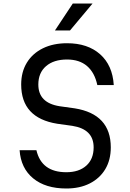

<svg xmlns="http://www.w3.org/2000/svg" viewBox="-20 -1062 740 1097"><path d="M188 -204Q217 -78 359 -78Q431 -78 473 -115.5Q515 -153 515 -220Q515 -324 393 -343L307 -355Q101 -388 101 -579Q101 -651 133.5 -704Q166 -757 225 -786Q284 -815 363 -815Q481 -815 552 -752Q623 -689 630 -576H536Q521 -647 477.5 -684.5Q434 -722 363 -722Q287 -722 243 -684Q199 -646 199 -579Q199 -474 321 -455L407 -443Q613 -410 613 -220Q613 -148 581.5 -95.5Q550 -43 493 -14Q436 15 359 15Q240 15 169.5 -43Q99 -101 92 -204ZM294 -888 396 -1042H509L380 -888Z"/></svg>

Font: Martian Mono Light
Style: Regular
Weight: 300
Monospace: yes
Designer: Roman Shamin
Foundry: Evil Martians
Version: Version 1.000; ttfautohint (v1.8.4.7-5d5b)